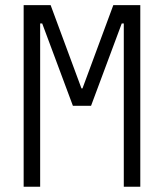

<svg xmlns="http://www.w3.org/2000/svg" viewBox="-20 -713 626 733"><path d="M70.3 0H133.3V-623.5H141.1L258.3 -309.1H327.6L444.8 -623.5H452.6V0H515.6V-693.4H412.6L294.9 -375.5H291L173.3 -693.4H70.3Z"/></svg>

Font: Cascadia Mono NF Light
Style: Regular
Weight: 300
Monospace: yes
Designer: Aaron Bell
Foundry: Saja Typeworks
Version: Version 2404.023